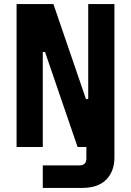

<svg xmlns="http://www.w3.org/2000/svg" viewBox="-20 -718 640 938"><path d="M61 0V-698H241L400 -234H411V-698H539V51Q539 119 499 159.5Q459 200 382 200H189V90H369Q385 90 393.5 81.5Q402 73 402 57V0H359L200 -464H189V0Z"/></svg>

Font: iA Writer Mono V
Style: Regular
Weight: 400
Designer: Mike Abbink, Paul van der Laan, Pieter van Rosmalen
Foundry: Bold Monday
Version: Version 2.000